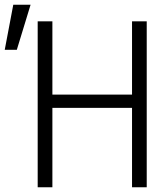

<svg xmlns="http://www.w3.org/2000/svg" viewBox="-89 -790 709 810"><path d="M70 0H132V-335H468V0H530V-700H468V-391H132V-700H70ZM40 -770H-33L-69 -580H-18Z"/></svg>

Font: CommitMonoV143 ExtLt
Style: Regular
Weight: 200
Monospace: yes
Designer: Eigil Nikolajsen
Foundry: Eigil Nikolajsen
Version: Version 1.143